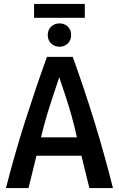

<svg xmlns="http://www.w3.org/2000/svg" viewBox="-20 -949 600 969"><path d="M10 0Q32 -85 56 -169.5Q80 -254 106.5 -336.5Q133 -419 160.5 -500.5Q188 -582 217 -662H347Q376 -582 403.5 -500Q431 -418 456.5 -335Q482 -252 505.5 -168Q529 -84 550 0H431L391 -163H164L124 0ZM187 -256H368Q355 -316 340.5 -367Q326 -418 310.5 -465Q295 -512 279 -559Q263 -510 247 -462.5Q231 -415 216 -365Q201 -315 187 -256ZM280 -713Q256 -713 238.5 -729.5Q221 -746 221 -772Q221 -799 238.5 -815Q256 -831 280 -831Q305 -831 322 -815Q339 -799 339 -772Q339 -746 322 -729.5Q305 -713 280 -713ZM152 -859V-929H408V-859Z"/></svg>

Font: Ubuntu Sans Mono Medium
Style: Regular
Weight: 500
Monospace: yes
Designer: Dalton Maag Ltd
Foundry: Dalton Maag Ltd
Version: Version 1.006